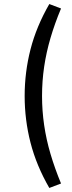

<svg xmlns="http://www.w3.org/2000/svg" viewBox="-20 -738 357 950"><path d="M224 192Q160 81 131 -32Q102 -145 102 -263Q102 -381 131 -494Q160 -607 224 -718L282 -696Q251 -622 230 -550.5Q209 -479 198.5 -408Q188 -337 188 -263Q188 -190 198.5 -118.5Q209 -47 230 24Q251 95 282 170Z"/></svg>

Font: Nunito Sans 12pt ExtraLight 12pt
Style: Regular
Weight: 400
Version: Version 3.101;gftools[0.9.27]